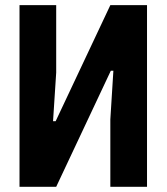

<svg xmlns="http://www.w3.org/2000/svg" viewBox="-20 -718 640 738"><path d="M55 0H196L405.9 -446H415.8L404.1 -258.9V0H545.1V-698.2H404.1L193.9 -252.1H183.9L196 -438.9V-698.2H55Z"/></svg>

Font: Margiela Mono Bold
Style: Regular
Weight: 700
Designer: Mike Abbink, Paul van der Laan, Pieter van Rosmalen
Foundry: Bold Monday
Version: Version 2.003 2021